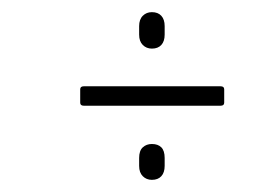

<svg xmlns="http://www.w3.org/2000/svg" viewBox="-20 -459 460 316"><path d="M118 -285Q112 -285 112 -290V-312Q112 -317 118 -317H343Q349 -317 349 -312V-290Q349 -285 343 -285ZM230 -163Q221 -163 215 -169Q209 -175 209 -186V-199Q209 -211 215 -216.5Q221 -222 230 -222Q240 -222 245.5 -216.5Q251 -211 251 -199V-186Q251 -175 245.5 -169Q240 -163 230 -163ZM230 -379Q221 -379 215 -385Q209 -391 209 -402V-416Q209 -427 215 -433Q221 -439 230 -439Q240 -439 245.5 -433Q251 -427 251 -416V-402Q251 -391 245.5 -385Q240 -379 230 -379Z"/></svg>

Font: Sofia Sans Extra Condensed ExtraLight
Style: Italic
Weight: 250
Italic angle: -9°
Version: Version 4.100